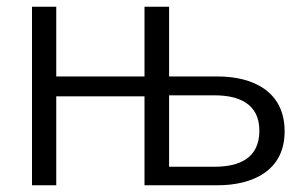

<svg xmlns="http://www.w3.org/2000/svg" viewBox="-20 -550 902 570"><path d="M75 -530V0H147V-264H409V0H626C730 0 825 -43 825 -160C825 -278 732 -323 626 -323H482V-530H409V-323H147V-530ZM617 -267C688 -267 750 -243 750 -162C750 -80 690 -55 617 -55H482V-267Z"/></svg>

Font: Cheyenne Sans Light
Style: Regular
Weight: 300
Designer: The Public Sans project authors (U.S. Web Design System), Libre Franklin designed by Pablo Impallari and Rodrigo Fuenzal
Foundry: The Cheyenne Sans Project Authors
Version: Version 2.007